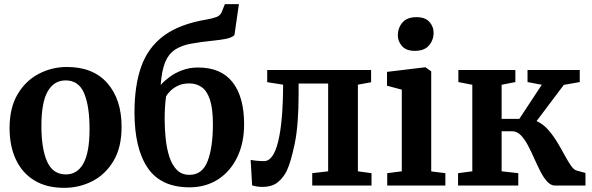

<svg xmlns="http://www.w3.org/2000/svg" viewBox="-20 -892 2846 923"><path d="M26 -276.5Q26 -374 64.8 -439.2Q103.5 -504.5 166.5 -537.2Q229.5 -570 301.5 -570Q428.5 -570 496.5 -491.8Q564.5 -413.5 564.5 -282.5Q564.5 -183 525.5 -118Q486.5 -53 423.8 -21Q361 11 288.5 11Q204 11 145.5 -24.5Q87 -60 56.5 -124.8Q26 -189.5 26 -276.5ZM297 -53.5Q352 -53.5 381.2 -106.8Q410.5 -160 410.5 -272Q410.5 -381.5 384.5 -443.5Q358.5 -505.5 295.5 -505.5Q239.5 -505.5 209.2 -452.5Q179 -399.5 179 -287Q179 -177 206.5 -115.2Q234 -53.5 297 -53.5Z M891 8.5Q753.5 8.5 690 -85Q626.5 -178.5 626.5 -352Q626.5 -481 659.2 -572.8Q692 -664.5 768.2 -720.8Q844.5 -777 975 -798.5Q1005.5 -804 1022.5 -811Q1039.5 -818 1046 -834.5L1061 -872H1128.5L1107 -723Q1093 -710.5 1065.8 -705.2Q1038.5 -700 1008.5 -697Q944.5 -690.5 898.2 -682Q852 -673.5 821.2 -653.2Q790.5 -633 774 -593Q757.5 -553 752.5 -483.5Q769 -502.5 795.2 -522Q821.5 -541.5 856.2 -554.5Q891 -567.5 932.5 -567.5Q1042.5 -567.5 1098 -496.8Q1153.5 -426 1153.5 -295Q1153.5 -204 1120.2 -135.8Q1087 -67.5 1028 -29.5Q969 8.5 891 8.5ZM890.5 -51.5Q953 -51.5 978.2 -117.8Q1003.5 -184 1003.5 -295Q1003.5 -370 989.2 -412.8Q975 -455.5 949.5 -473.2Q924 -491 890 -491Q858.5 -491 836 -480.2Q813.5 -469.5 799.2 -455Q785 -440.5 778.5 -429.5Q775 -406 773.2 -376.8Q771.5 -347.5 771.5 -321Q771.5 -273 776.5 -225.2Q781.5 -177.5 794.2 -138.2Q807 -99 830.2 -75.2Q853.5 -51.5 890.5 -51.5Z M1241 6.5Q1225.5 6.5 1213 4.2Q1200.5 2 1192 -1L1185 -123.5Q1195.5 -121 1214.2 -119.2Q1233 -117.5 1249.5 -117.5Q1294.5 -117.5 1317.5 -212.8Q1340.5 -308 1341 -485L1264.5 -497V-555.5H1764V-496.5L1700.5 -485V-68.5L1766 -59.5V0H1481V-59.5L1557.5 -68.5V-490.5H1415.5V-442Q1415.5 -292 1397 -202.5Q1378.5 -113 1359 -72Q1343 -38.5 1315.5 -16Q1288 6.5 1241 6.5Z M1911.5 -68.5V-461L1840.5 -480V-546.5L2023.5 -568.5H2025.5L2053 -549V-68L2121 -59.5V0H1841.5V-59.5ZM1973.5 -647.5Q1933 -647.5 1912.8 -670.2Q1892.5 -693 1892.5 -722Q1892.5 -757.5 1914.5 -783.5Q1936.5 -809.5 1982 -809.5H1983Q2024 -809.5 2044.2 -786.8Q2064.5 -764 2064.5 -735Q2064.5 -699.5 2042.2 -673.5Q2020 -647.5 1974.5 -647.5Z M2182 0V-59.5L2250.5 -68.5V-484.5L2183.5 -497.5V-555.5H2457.5V-497.5L2391.5 -484.5V-320.5H2476.5L2584.5 -484.5L2516 -497.5V-555.5H2767V-497.5L2690.5 -484L2559.5 -310Q2590 -296.5 2614 -269.5Q2638 -242.5 2657.5 -210.5Q2677 -178.5 2693.2 -148.2Q2709.5 -118 2724 -96.8Q2738.5 -75.5 2752.5 -72L2794.5 -60.5V0H2648.5Q2628 0 2610.8 -18.8Q2593.5 -37.5 2578.2 -67.2Q2563 -97 2548.2 -130.5Q2533.5 -164 2517.8 -193.5Q2502 -223 2483.8 -242Q2465.5 -261 2442.5 -261H2391.5V-68.5L2471.5 -59.5V0Z"/></svg>

Font: Merriweather
Style: Bold
Weight: 700
Designer: Eben Sorkin
Foundry: Eben Sorkin
Version: Version 2.100; ttfautohint (v1.7.19-72a1) -l 8 -r 50 -G 200 